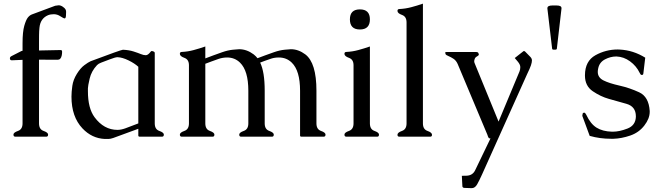

<svg xmlns="http://www.w3.org/2000/svg" viewBox="-20 -734 3541 1031"><path d="M189.5 -501.5V-462.9L306.2 -465.3Q313.5 -465.3 313.5 -455.6Q313.5 -445.8 311.5 -436Q306.6 -413.1 289.6 -413.1L189.5 -413.6V-71.3Q189.5 -39.6 213.9 -31Q238.3 -22.5 238.3 -11.2Q238.3 0 228 0H62.5Q52.2 0 52.2 -11.2Q52.2 -22.5 76.7 -31Q101.1 -39.6 101.1 -71.3V-412.6L43 -410.2Q33.7 -410.2 33.2 -419.9V-420.9Q33.2 -428.7 42.5 -433.1Q52.2 -437.5 71.3 -447.8Q90.3 -458 94.5 -459.7Q98.6 -461.4 101.1 -461.4V-501.5Q101.1 -563.5 110.4 -595.5Q119.6 -627.4 129.6 -639.9Q139.6 -652.3 151.9 -656.7L276.4 -703.1L294.9 -705.6Q305.7 -705.6 316.9 -698Q328.1 -690.4 331.5 -684.1Q335 -677.7 335 -670.9Q335 -664.1 334.2 -650.4Q333.5 -636.7 328.1 -635.3H326.7Q321.3 -635.3 304.4 -646.5Q287.6 -657.7 269.3 -657.7Q251 -657.7 237.8 -652.3Q196.8 -634.8 191.9 -585.4Q189.9 -566.9 189.7 -545.4Q189.5 -523.9 189.5 -501.5Z M562.5 12.2H542.5Q473.1 8.8 422.9 -44.4Q363.8 -106.9 363.8 -214.8Q363.8 -240.2 368.4 -272.9Q373 -305.7 392.6 -337.2Q412.1 -368.7 432.9 -384Q453.6 -399.4 466.8 -405.3Q630.9 -466.8 639.6 -466.8H642.1Q673.3 -465.3 697.5 -457.5Q721.7 -449.7 736.3 -443.6Q751 -437.5 762.9 -437.5Q774.9 -437.5 789.1 -456.5Q791.5 -460 794.7 -460Q797.9 -460 804.4 -457.5Q811 -455.1 811 -449.2V-71.3Q811 -39.6 835.4 -31Q859.9 -22.5 859.9 -11.2Q859.9 0 849.6 0H731Q722.7 0 722.7 -6.3V-42.5L588.4 6.8Q572.8 12.2 562.5 12.2ZM609.9 -426.8Q599.6 -426.8 568.8 -415Q538.1 -403.3 523.2 -397.7Q508.3 -392.1 501 -384.3Q470.7 -352.1 461.4 -311.8Q452.1 -271.5 452.1 -259.8V-246.6Q452.1 -245.1 452.1 -244.1Q452.1 -152.8 487.8 -104.5Q538.1 -36.6 610.8 -36.6Q629.9 -36.6 653.1 -44.9Q676.3 -53.2 722.7 -71.3V-375.5Q702.6 -394 669.9 -409.9Q637.2 -425.8 611.8 -426.8Z M1264.2 -469.7Q1305.2 -469.7 1342.3 -441.9Q1355 -431.6 1362.8 -421.4Q1384.8 -429.7 1402.6 -436.3Q1420.4 -442.9 1450.9 -453.6Q1481.4 -464.4 1508.5 -467Q1535.6 -469.7 1542 -469.7Q1582.5 -469.7 1619.6 -441.9Q1679.2 -396.5 1679.2 -247.1V-71.3Q1679.2 -39.6 1703.6 -31Q1728 -22.5 1728 -11.2Q1728 0 1717.8 0H1599.1Q1591.3 0 1591.3 -6.3V-247.1Q1591.3 -354 1546.9 -397.5Q1518.6 -425.3 1477.5 -425.3Q1454.1 -425.3 1435.3 -418.9Q1416.5 -412.6 1402.6 -407.5Q1388.7 -402.3 1377 -397.9Q1401.4 -347.7 1401.4 -247.1V-71.3Q1401.4 -39.6 1425.8 -31Q1450.2 -22.5 1450.2 -11.2Q1450.2 0 1440.4 0H1274.9Q1264.6 0 1264.6 -11.2Q1264.6 -22.5 1289.1 -31Q1313.5 -39.6 1313.5 -71.3V-247.1Q1313.5 -354 1269 -397.5Q1240.7 -425.3 1199.7 -425.3Q1176.3 -425.3 1153.8 -417.7Q1131.3 -410.2 1115 -403.8Q1098.6 -397.5 1082.5 -391.6V-71.3Q1082.5 -39.6 1106.9 -31Q1131.3 -22.5 1131.3 -11.2Q1131.3 0 1121.6 0H956.1Q945.8 0 945.8 -11.2Q945.8 -22.5 970.2 -31Q994.6 -39.6 994.6 -71.3V-383.8Q994.6 -414.6 970.2 -423.3Q945.8 -432.1 945.8 -444.8Q945.8 -455.1 956.1 -455.1Q988.3 -456.5 1019.8 -465.1Q1051.3 -473.6 1082.5 -484.4V-420.4Q1105.5 -429.2 1123.8 -436Q1142.1 -442.9 1172.9 -453.6Q1203.6 -464.4 1230.7 -467Q1257.8 -469.7 1264.2 -469.7Z M1966.3 -629.9Q1966.3 -575.7 1912.6 -575.7Q1858.9 -575.7 1858.9 -629.9Q1858.9 -683.6 1912.6 -683.6Q1966.3 -683.6 1966.3 -629.9ZM1966.3 -71.3Q1966.3 -39.6 1990.7 -31Q2015.1 -22.5 2015.1 -11.2Q2015.1 0 2005.4 0H1839.8Q1829.6 0 1829.6 -11.2Q1829.6 -22.5 1854 -31Q1878.4 -39.6 1878.4 -71.3V-383.8Q1878.4 -414.6 1854 -423.3Q1829.6 -432.1 1829.6 -444.8Q1829.6 -455.1 1839.8 -455.1Q1872.1 -456.5 1903.6 -465.1Q1935.1 -473.6 1966.3 -484.4Z M2251 -71.3Q2251 -39.6 2275.4 -31Q2299.8 -22.5 2299.8 -10.3Q2299.8 0 2290 0H2124.5Q2114.3 0 2114.3 -10.3Q2114.3 -22.5 2138.7 -31Q2163.1 -39.6 2163.1 -71.3V-613.8Q2163.1 -645 2138.7 -653.8Q2114.3 -662.6 2114.3 -675.3Q2114.3 -685.5 2124.5 -685.5Q2156.7 -687 2188.2 -695.3Q2219.7 -703.6 2251 -714.4Z M2377 -454.6H2537.1Q2546.4 -454.6 2548.8 -449.2Q2551.3 -443.8 2551.3 -441.9Q2551.3 -436 2541.7 -431.2Q2532.2 -426.3 2529.3 -418.2Q2526.4 -410.2 2526.4 -404.8Q2526.4 -399.4 2529.3 -393.1L2657.2 -81.1L2769.5 -350.1Q2773.9 -360.4 2773.9 -373.8Q2773.9 -387.2 2760.3 -403.3L2744.1 -422.4L2788.1 -457Q2791 -460 2793.9 -460Q2796.9 -460 2800.8 -456.1L2828.1 -428.2Q2836.4 -419.4 2836.4 -409.4Q2836.4 -399.4 2831.1 -383.3Q2825.7 -367.2 2810.5 -335.9L2568.8 202.1Q2554.2 234.4 2542.5 255.4Q2530.8 276.4 2512.7 276.4L2472.2 274.9Q2462.9 273.4 2462.9 265.6L2460 210L2484.9 209.5Q2517.6 208.5 2531.2 180.7L2613.8 9.3Q2606.4 9.3 2604.5 7.1Q2602.5 4.9 2600.3 -1.2Q2598.1 -7.3 2597.2 -10.3L2437.5 -390.6Q2429.2 -409.2 2415 -418.5Q2400.9 -427.7 2387.7 -433.1Q2374.5 -438.5 2372.6 -443.4Q2370.6 -448.2 2370.6 -451.4Q2370.6 -454.6 2377 -454.6Z M2970.2 -473.1Q2970.2 -467.3 2960.9 -467.3H2953.6Q2944.8 -467.3 2944.8 -473.1L2919.4 -688V-689.9Q2919.4 -704.6 2945.8 -704.6H2968.8Q2995.1 -704.6 2995.1 -690.4V-688Z M3426.8 -331.5H3425.3Q3419.4 -332 3414.6 -343.3Q3397 -379.9 3363.3 -404.5Q3329.6 -429.2 3290.5 -430.7H3288.6Q3258.3 -430.7 3228.8 -415.3Q3199.2 -399.9 3192.4 -367.7Q3189.9 -356.9 3189.9 -348.1Q3189.9 -317.4 3220.9 -302Q3252 -286.6 3306.4 -274.4Q3360.8 -262.2 3412.4 -238.3Q3463.9 -214.4 3468.8 -138.2V-133.3Q3468.8 -97.2 3439.7 -59.6Q3410.6 -22 3364.3 -6.1Q3317.9 9.8 3274.4 11.2H3261.2Q3201.2 11.2 3146.5 -4.4L3106.9 -111.8L3108.4 -121.6Q3108.9 -128.9 3117.2 -128.9H3118.2Q3123 -127.9 3128.4 -117.2Q3150.9 -68.8 3183.3 -48.6Q3215.8 -28.3 3265.6 -26.9H3271.5Q3306.2 -26.9 3349.4 -43.7Q3392.6 -60.5 3394.5 -106.4V-109.4Q3394.5 -162.1 3343.8 -176.5Q3293 -190.9 3249.3 -203.1Q3205.6 -215.3 3163.3 -243.9Q3121.1 -272.5 3121.1 -328.1V-330.6Q3121.6 -406.2 3177.2 -437.3Q3232.9 -468.3 3297.4 -468.3Q3303.2 -468.3 3309.1 -467.8Q3380.9 -463.9 3444.8 -424.3L3434.6 -338.9Q3433.6 -331.5 3426.8 -331.5Z"/></svg>

Font: Caudex
Style: Regular
Weight: 400
Version: Version 1.04